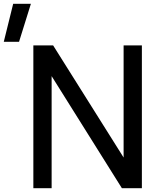

<svg xmlns="http://www.w3.org/2000/svg" viewBox="-70 -999 880 1019"><path d="M0 0ZM683 -758V0H577L204 -595V0H107V-758H212L586 -163V-758ZM0 -979H94L31 -777H-50Z"/></svg>

Font: Biryani
Style: Regular
Weight: 400
Designer: Dan Reynolds and Mathieu Réguer
Foundry: Dan Reynolds and Mathieu Réguer
Version: Version 1.004; ttfautohint (v1.1) -l 5 -r 5 -G 72 -x 0 -D la